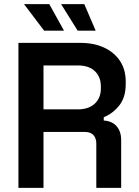

<svg xmlns="http://www.w3.org/2000/svg" viewBox="-20 -907 672 927"><path d="M69 0V-700H368Q434 -700 483 -677Q532 -654 559.5 -612.5Q587 -571 587 -513V-502Q587 -437 556 -398Q525 -359 481 -341V-325Q520 -323 542.5 -298Q565 -273 565 -231V0H445V-214Q445 -239 431.5 -254.5Q418 -270 388 -270H190V0ZM190 -379H356Q408 -379 437.5 -406.5Q467 -434 467 -480V-489Q467 -536 438 -563.5Q409 -591 356 -591H190ZM193 -759 96 -887H218L289 -759ZM355 -759 275 -887H387L442 -759Z"/></svg>

Font: Space Grotesk SemiBold
Style: Regular
Weight: 600
Designer: Florian Karsten
Foundry: Florian Karsten
Version: Version 2.000